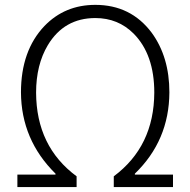

<svg xmlns="http://www.w3.org/2000/svg" viewBox="-20 -762 774 782"><path d="M50.8 0V-50.8H206.1V-54.7Q66.4 -192.4 65.4 -385.7Q65.4 -555.7 161.1 -656.2Q244.1 -742.2 368.2 -742.2Q512.7 -742.2 597.7 -628.9Q669.9 -530.3 669.9 -385.7Q668.9 -189.5 529.3 -54.7V-50.8H684.6V0H443.4V-43.9Q607.4 -166 608.4 -384.8Q608.4 -540 524.4 -625Q460.9 -688.5 368.2 -688.5Q241.2 -688.5 174.8 -578.1Q127 -498 127 -384.8Q127.9 -165 292 -43.9V0Z"/></svg>

Font: Taipei Sans TC Beta Light
Style: Regular
Weight: 300
Designer: JT Foundry
Foundry: JT Foundry
Version: Version 1.000